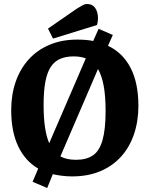

<svg xmlns="http://www.w3.org/2000/svg" viewBox="-20 -864 747 960"><path d="M216 76 143 45 171 -21Q106 -59 71 -132.5Q36 -206 36 -313Q36 -391 58.5 -455.5Q81 -520 123.5 -567Q166 -614 227.5 -640Q289 -666 366 -666Q387 -666 407 -664.5Q427 -663 446 -659L473 -720L544 -689L520 -635Q594 -600 633 -524.5Q672 -449 672 -335Q672 -258 650 -193Q628 -128 585.5 -81Q543 -34 481.5 -8Q420 18 341 18Q315 18 291 15Q267 12 244 7ZM226 -148 409 -572Q396 -577 381 -579.5Q366 -582 348 -582Q310 -582 281.5 -570Q253 -558 234.5 -530.5Q216 -503 207 -456Q198 -409 198 -340Q198 -275 205 -228Q212 -181 226 -148ZM360 -65Q412 -65 444.5 -87Q477 -109 492.5 -163Q508 -217 508 -309Q508 -383 498.5 -434.5Q489 -486 470 -519L282 -82Q313 -65 360 -65ZM245 -671 220 -721 363 -820Q376 -828 390 -836Q404 -844 415 -844Q440 -844 453 -828Q466 -812 469 -787.5Q472 -763 465 -739Z"/></svg>

Font: Faustina
Style: Bold
Weight: 700
Designer: Alfonso Garcia
Foundry: http://www.omnibus-type.com
Version: Version 1.200